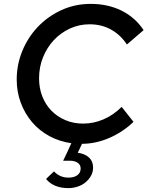

<svg xmlns="http://www.w3.org/2000/svg" viewBox="-20 -729 759 988"><path d="M408 -93Q462 -93 513 -115Q564 -137 606 -179Q621 -160 636.5 -140.5Q652 -121 667 -102Q613 -50 543 -19.5Q473 11 402 11Q396 23 391 34.5Q386 46 380 57Q417 62 438 81.5Q459 101 459 133Q459 156 448.5 175Q438 194 421 208.5Q404 223 380.5 231Q357 239 332 239Q256 239 217 192Q227 182 237 172.5Q247 163 258 153Q288 185 332 185Q361 185 378 172.5Q395 160 395 138Q395 119 379.5 108.5Q364 98 339 98H305Q316 75 326.5 53Q337 31 347 8Q285 -1 233.5 -29Q182 -57 145 -100.5Q108 -144 87 -200Q66 -256 66 -320Q66 -396 94.5 -466Q123 -536 174 -590Q225 -644 295 -676.5Q365 -709 447 -709Q535 -709 605 -674.5Q675 -640 719 -574Q697 -555 676 -537Q655 -519 633 -500Q601 -549 552 -576.5Q503 -604 441 -604Q387 -604 339.5 -582Q292 -560 257 -522.5Q222 -485 201.5 -434.5Q181 -384 181 -326Q181 -276 197.5 -233.5Q214 -191 244 -160Q274 -129 316 -111Q358 -93 408 -93Z"/></svg>

Font: Rosa Sans Medium
Style: Italic
Weight: 500
Italic angle: -12°
Designer: Pentagram / MCKL
Foundry: Pentagram / MCKL
Version: Version 1.005;September 16, 2019;FontCreator 11.5.0.2425 64-